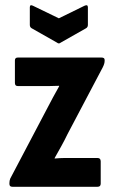

<svg xmlns="http://www.w3.org/2000/svg" viewBox="-20 -714 437 734"><path d="M27 0Q16 0 16 -11V-14Q16 -23 19 -31L159 -297Q171 -320 182.5 -341.5Q194 -363 206 -384V-386Q185 -385 168.5 -385Q152 -385 134 -385H48Q37 -385 37 -397V-483Q37 -494 48 -494H368Q380 -494 380 -485V-481Q380 -471 373 -457L238 -201Q227 -178 214.5 -155.5Q202 -133 189 -110V-108Q211 -110 226.5 -110Q242 -110 261 -110H353Q365 -110 365 -97V-12Q365 0 353 0ZM198 -551 101 -606Q94 -610 94 -619V-686Q94 -698 106 -692L205 -644L303 -692Q316 -698 316 -686V-619Q316 -610 309 -606L212 -551Q205 -545 198 -551Z"/></svg>

Font: Sofia Sans Condensed ExtraBold
Style: Regular
Weight: 800
Designer: Botio Nikoltchev, Ani Petrova
Foundry: lettersoup
Version: Version 4.101